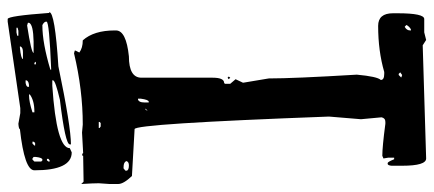

<svg xmlns="http://www.w3.org/2000/svg" viewBox="-350 -782 1112 492"><g transform="rotate(-90 206.0 -536.0)"><path d="M59.6 -879.9V-878.9Q83 -879.9 112.3 -881.8L132.8 -879.9Q221.7 -879.9 315.4 -902.3L322.3 -900.4V-898.4L317.4 -888.7Q329.1 -879.9 348.6 -879.9Q374 -851.6 374 -797.9V-794.9Q374 -768.6 307.6 -761.7Q252.9 -761.7 252.9 -729.5V-546.9Q252.9 -517.6 239.3 -517.6L237.3 -515.6V-502L249 -488.3L240.2 -469.7V-467.8L251 -403.3Q251 -338.9 260.7 -177.7Q255.9 -125 247.1 -116.2Q247.1 -107.4 262.7 -107.4H267.6Q321.3 -123 385.7 -123Q418 -123 418 -85V-73.2Q418 -4.9 403.3 -4.9H369.1L349.6 0L335.9 -8.8L45.9 0Q27.3 0 27.3 -61.5V-88.9Q28.3 -98.6 32.2 -98.6H34.2Q37.1 -98.6 43.9 -82H47.9V-97.7L45.9 -109.4L52.7 -112.3Q76.2 -112.3 134.8 -104.5H139.6Q149.4 -104.5 151.4 -114.3L146.5 -167L153.3 -249Q134.8 -747.1 121.1 -747.1L1 -753.9Q-19.5 -775.4 -19.5 -789.1V-811.5L-17.6 -838.9Q-17.6 -852.5 -19.5 -883.8L-13.7 -877.9H-6.8Q12.7 -877.9 52.7 -878.9V-879.9L54.7 -881.8ZM14.6 -770.5V-767.6Q15.6 -761.7 28.3 -761.7Q37.1 -761.7 39.1 -767.6V-768.6Q36.1 -775.4 23.4 -775.4H20.5ZM189.5 -722.7V-710.9H191.4Q196.3 -710.9 199.2 -731.4V-738.3H196.3Q189.5 -735.4 189.5 -722.7ZM374 -41V-39.1H377Q383.8 -43 387.7 -49.8V-50.8L383.8 -54.7H382.8Q374 -49.8 374 -41ZM124 -838.9V-836.9L127.9 -834H136.7L139.6 -836.9V-838.9ZM253.9 -64.5V-63.5L259.8 -61.5L266.6 -66.4L262.7 -70.3H259.8ZM252.9 -508.8 255.9 -505.9 252.9 -502 249 -505.9ZM168.9 -715.8V-713.9L173.8 -719.7H171.9ZM403.3 -1072.3Q411.1 -1072.3 418.9 -965.8H420.9Q420.9 -951.2 282.2 -942.4Q127 -910.2 82 -910.2V-913.1Q82 -924.8 196.3 -938.5Q246.1 -950.2 246.1 -956.1V-958H232.4Q72.3 -947.3 72.3 -913.1L61.5 -908.2Q15.6 -908.2 15.6 -1003.9Q15.6 -1029.3 121.1 -1041Q121.1 -1043.9 134.8 -1044.9L162.1 -1040H174.8L396.5 -1072.3ZM360.4 -1047.9V-1044.9H373L380.9 -1046.9V-1049.8H369.1ZM300.8 -1033.2H318.4Q331.1 -1033.2 333 -1040V-1041H330.1Q300.8 -1038.1 300.8 -1033.2ZM229.5 -1020.5V-1017.6H230.5Q244.1 -1017.6 246.1 -1024.4V-1026.4H239.3Q229.5 -1024.4 229.5 -1020.5ZM316.4 -1005.9H345.7Q389.6 -1006.8 393.6 -1017.6V-1020.5L386.7 -1022.5Q316.4 -1011.7 316.4 -1005.9ZM164.1 -1008.8V-1003.9H166Q194.3 -1003.9 210 -1015.6V-1017.6H207Q191.4 -1017.6 164.1 -1008.8ZM38.1 -1003.9V-986.3L41 -983.4H43Q47.9 -983.4 49.8 -1000V-1005.9L45.9 -1008.8H43ZM79.1 -1003.9V-1002H85.9L88.9 -1005.9V-1008.8H84ZM287.1 -1003.9V-1000H293.9L291 -1003.9ZM273.4 -960.9H275.4Q396.5 -965.8 396.5 -972.7V-974.6Q395.5 -979.5 387.7 -983.4H386.7Q341.8 -983.4 273.4 -962.9ZM38.1 -967.8V-964.8H41L44.9 -967.8V-971.7H41Z"/></g></svg>

Font: Love Ya Like A Sister
Style: Regular
Weight: 400
Designer: Kimberly Geswein
Foundry: Kimberly Geswein
Version: Version 1.002 2007